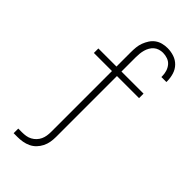

<svg xmlns="http://www.w3.org/2000/svg" viewBox="-294 -808 1088 1088"><g transform="rotate(45 250.0 -264.0)"><path d="M69 215V178H99Q115 178 130.5 175.5Q146 173 160 165.5Q174 158 185 146.5Q196 135 202.5 121Q209 107 211.5 91.5Q214 76 214 60V-428H69V-464H214V-579Q214 -599 216 -619Q218 -639 225 -657.5Q232 -676 243 -693Q254 -710 270 -721.5Q286 -733 305.5 -738Q325 -743 345 -743Q372 -743 397.5 -734.5Q423 -726 441.5 -707Q460 -688 468 -662Q476 -636 476 -610Q476 -608 476 -606Q476 -604 476 -602H436Q436 -604 436 -605Q436 -606 436 -608Q436 -627 430.5 -645.5Q425 -664 413 -678.5Q401 -693 382.5 -699.5Q364 -706 345 -706Q331 -706 316.5 -701.5Q302 -697 291 -687.5Q280 -678 272.5 -665Q265 -652 261 -637.5Q257 -623 255.5 -608.5Q254 -594 254 -579V-464H431V-428H254V60Q254 81 250.5 101.5Q247 122 237.5 141Q228 160 213.5 175Q199 190 180 199Q161 208 140.5 211.5Q120 215 99 215Z"/></g></svg>

Font: Zed Sans Extralight
Style: Regular
Weight: 200
Designer: Belleve Invis
Foundry: Belleve Invis
Version: Version 1.0.0; ttfautohint (v1.8.4)